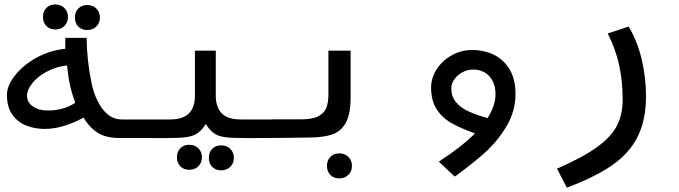

<svg xmlns="http://www.w3.org/2000/svg" viewBox="-20 -618 3040 860"><path d="M354 -91Q260.5 -40.5 180.5 -40.5Q136.5 -40.5 98.2 -55.2Q60 -70 35.5 -104.2Q11 -138.5 11 -193Q11 -233.5 46.5 -279.2Q82 -325 142.2 -358.8Q202.5 -392.5 272.5 -399.5V-448.5H368Q369 -346.5 390.5 -244Q405.5 -174.5 440.2 -128.8Q475 -83 525.5 -83H602V0H514Q454.5 0 417.8 -23.2Q381 -46.5 354 -91ZM194.5 -123Q265.5 -123 317 -157.5Q302 -198.5 294 -234.5Q287 -263.5 280 -325Q229.5 -319 188.2 -296.5Q147 -274 124 -244.5Q101 -215 101 -189.5Q101 -160 127 -141.5Q153 -123 194.5 -123ZM172.5 -542Q172.5 -567 187.8 -582.5Q203 -598 227.5 -598Q252.5 -598 268.5 -582.2Q284.5 -566.5 284.5 -542Q284.5 -517.5 268.5 -501.8Q252.5 -486 227.5 -486Q203 -486 187.8 -501.5Q172.5 -517 172.5 -542ZM315.5 -539.5Q315.5 -564.5 330.8 -580Q346 -595.5 370.5 -595.5Q395.5 -595.5 411.5 -579.8Q427.5 -564 427.5 -539.5Q427.5 -515 411.5 -499.2Q395.5 -483.5 370.5 -483.5Q346 -483.5 330.8 -499Q315.5 -514.5 315.5 -539.5Z M772.5 86.5Q772.5 61.5 787.8 46Q803 30.5 827.5 30.5Q852.5 30.5 868.5 46.2Q884.5 62 884.5 86.5Q884.5 111 868.5 126.8Q852.5 142.5 827.5 142.5Q803 142.5 787.8 127Q772.5 111.5 772.5 86.5ZM915.5 89Q915.5 64 930.8 48.5Q946 33 970.5 33Q995.5 33 1011.5 48.8Q1027.5 64.5 1027.5 89Q1027.5 113.5 1011.5 129.2Q995.5 145 970.5 145Q946 145 930.8 129.5Q915.5 114 915.5 89ZM853 -188V-391H946.5V-188Q946.5 -137.5 973.5 -110.2Q1000.5 -83 1057.5 -83H1201.5V0L1083 0.5Q1020 0.5 989.2 -3.5Q958.5 -7.5 939.2 -20.5Q920 -33.5 902 -62.5Q883 -33.5 863.5 -20.5Q844 -7.5 812.8 -3.5Q781.5 0.5 718 0.5L598.5 0V-83H742.5Q799.5 -83 826.2 -110.2Q853 -137.5 853 -188Z M1201.5 -83.5H1331.5Q1380 -83.5 1406.2 -97.5Q1432.5 -111.5 1441.8 -135.5Q1451 -159.5 1451 -196V-391H1550.5V-183.5Q1550.5 -108.5 1529.5 -69.2Q1508.5 -30 1468.5 -16Q1428.5 -2 1362.5 -2L1293.5 -1L1201.5 0ZM1444.5 125Q1444.5 100 1459.8 84.5Q1475 69 1499.5 69Q1524.5 69 1540.5 84.8Q1556.5 100.5 1556.5 125Q1556.5 149.5 1540.5 165.2Q1524.5 181 1499.5 181Q1475 181 1459.8 165.5Q1444.5 150 1444.5 125Z M2095 -394Q2148.5 -394 2192.5 -372.5Q2236.5 -351 2262.8 -307Q2289 -263 2289 -197.5Q2289 -119 2248 -51.2Q2207 16.5 2150.8 66.8Q2094.5 117 2017 173L1945.5 106Q2046 41 2107.5 -20.5Q2044 -43 2002.5 -66.5Q1961 -90 1936 -128.5Q1911 -167 1911 -225Q1911 -269.5 1936.5 -308.5Q1962 -347.5 2004.2 -370.8Q2046.5 -394 2095 -394ZM2164 -89Q2199.5 -145.5 2199.5 -196.5Q2199.5 -231 2186.2 -256Q2173 -281 2150.5 -293.8Q2128 -306.5 2100 -306.5Q2073.5 -306.5 2050.8 -294Q2028 -281.5 2014.8 -262.2Q2001.5 -243 2001.5 -223Q2001.5 -186.5 2022 -161.2Q2042.5 -136 2077.2 -119.8Q2112 -103.5 2164 -89Z M2769 -172.5Q2769 -256 2752.8 -328.5Q2736.5 -401 2702 -468L2795.5 -499Q2833.5 -437.5 2853.5 -355Q2873.5 -272.5 2873.5 -187.5Q2873.5 -80 2836 -5.5Q2798.5 69 2722 122Q2645.5 175 2519 222.5L2475 137.5Q2592 86.5 2655.5 40Q2719 -6.5 2744 -56.2Q2769 -106 2769 -172.5Z"/></svg>

Font: JuliaMono Medium
Style: Italic
Weight: 500
Italic angle: -9°
Monospace: yes
Designer: cormullion
Foundry: corm
Version: Version 0.054; ttfautohint (v1.8.4)